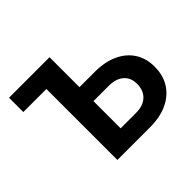

<svg xmlns="http://www.w3.org/2000/svg" viewBox="-164 -943 1158 1158"><g transform="rotate(-45 415.0 -364.0)"><path d="M36.6 -605.5V-727.5H382.3V-472.2H512.7Q598.1 -472.2 660.4 -443.6Q722.7 -415 756.6 -362.8Q790.5 -310.5 790.5 -239.3Q790.5 -165.5 756.6 -112.1Q722.7 -58.6 660.4 -29.3Q598.1 0 512.7 0H233.4V-605.5ZM382.3 -353V-121.1H512.7Q573.7 -121.1 607.9 -152.6Q642.1 -184.1 642.1 -240.7Q642.1 -293.5 607.9 -323.2Q573.7 -353 512.7 -353Z"/></g></svg>

Font: Inter
Style: Bold
Weight: 700
Designer: Rasmus Andersson
Foundry: rsms
Version: Version 4.001;git-9221beed3